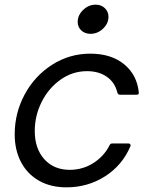

<svg xmlns="http://www.w3.org/2000/svg" viewBox="-20 -793 642 823"><path d="M43 -217Q43 -309 86 -388.5Q129 -468 203.5 -515.5Q278 -563 367 -563Q456 -563 511.5 -518Q567 -473 575 -397V-395Q575 -387 566 -387H494Q486 -387 483 -396Q473 -439 438.5 -463.5Q404 -488 353 -488Q291 -488 239.5 -451.5Q188 -415 158.5 -356Q129 -297 129 -231Q129 -156 170 -110.5Q211 -65 279 -65Q334 -65 380 -94Q426 -123 450 -171Q453 -178 461 -178H531Q536 -178 538.5 -174.5Q541 -171 539 -166Q504 -84 430 -37Q356 10 265 10Q197 10 147 -18.5Q97 -47 70 -98.5Q43 -150 43 -217ZM313 -699Q313 -728 336.5 -750.5Q360 -773 390 -773Q414 -773 429.5 -758Q445 -743 445 -721Q445 -692 421.5 -670Q398 -648 368 -648Q344 -648 328.5 -662.5Q313 -677 313 -699Z"/></svg>

Font: Open Sauce Two
Style: Italic
Weight: 400
Italic angle: -10°
Designer: Alfredo Marco Pradil
Foundry: Creative Sauce Fz LLC
Version: Version 1.477